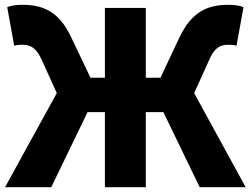

<svg xmlns="http://www.w3.org/2000/svg" viewBox="-20 -778 1042 798"><path d="M1 0H193L344 -312H416V0H586V-312H659L810 0H1001L787 -391L849 -528C872 -581 895 -592 930 -592C937 -592 950 -592 963 -588L992 -748C975 -756 950 -758 929 -758C841 -758 777 -728 727 -625L647 -455H586V-745H416V-455H356L275 -625C226 -728 161 -758 74 -758C52 -758 28 -756 10 -748L39 -588C52 -592 66 -592 72 -592C106 -592 130 -581 154 -528L216 -391Z"/></svg>

Font: Noto Sans JP Black
Style: Regular
Weight: 900
Designer: Ryoko NISHIZUKA  (kana, bopomofo & ideographs); Paul D. Hunt (Latin, Greek & Cyrillic); Sandoll Communications , Soo-you
Foundry: Adobe
Version: Version 2.002;hotconv 1.0.116;makeotfexe 2.5.65601